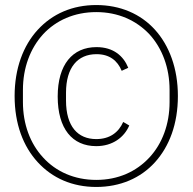

<svg xmlns="http://www.w3.org/2000/svg" viewBox="-20 -730 764 762"><path d="M362 12C267 12 188 -23 130 -86C72 -149 38 -238 38 -349C38 -458 72 -549 130 -612C188 -675 267 -710 362 -710C457 -710 538 -675 595 -612C652 -549 686 -458 686 -349C686 -238 652 -149 595 -86C538 -23 457 12 362 12ZM362 -16C449 -16 521 -49 573 -105C624 -160 653 -237 653 -325V-373C653 -461 624 -538 573 -594C521 -649 449 -682 362 -682C275 -682 202 -649 151 -594C100 -538 71 -461 71 -373V-325C71 -237 100 -160 151 -105C202 -49 275 -16 362 -16ZM362 -150C267 -150 209 -219 209 -347C209 -474 268 -543 363 -543C430 -543 470 -508 489 -461L463 -449C446 -490 414 -515 363 -515C288 -515 242 -462 242 -362V-331C242 -228 289 -178 362 -178C414 -178 450 -203 469 -246L493 -232C473 -185 427 -150 362 -150Z"/></svg>

Font: Plexus Sans ExtraLight
Style: Regular
Weight: 250
Version: Version 2.001;PS 002.001;hotconv 1.0.70;makeotf.lib2.5.58329